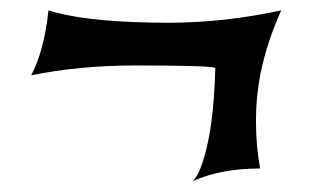

<svg xmlns="http://www.w3.org/2000/svg" viewBox="-20 -421 592 364"><path d="M39.1 -278.3Q50.3 -298.8 59.1 -330.3Q67.9 -361.8 71.8 -401.4L84.5 -397.5Q159.7 -377.9 299.8 -377.9Q405.3 -377.9 513.2 -401.4Q489.7 -349.1 477.5 -298.1Q465.3 -247.1 465.3 -191.9Q465.3 -166 467.3 -144.8Q469.2 -123.5 473.1 -101.6Q399.4 -101.6 345.2 -77.6Q360.4 -90.8 373 -146Q385.7 -201.2 388.2 -292.5Q372.6 -296.9 237.3 -296.9Q130.9 -296.9 39.1 -278.3Z"/></svg>

Font: MedievalSharp
Style: Regular
Weight: 500
Version: Version 1.0